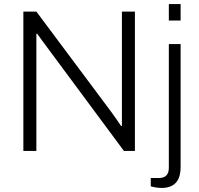

<svg xmlns="http://www.w3.org/2000/svg" viewBox="-20 -743 978 945"><path d="M811 -642H869V-723H811ZM95 0H159V-577H163C179 -554 206 -518 215 -506L590 0H644V-686H580V-123H576C562 -144 538 -178 527 -193L159 -686H95ZM776 182C848 182 869 135 869 80V-526H811V83C811 116 795 133 763 133H722V174C735 178 756 182 776 182Z"/></svg>

Font: Archivo ExtraLight
Style: Regular
Weight: 200
Designer: Hector Gatti
Foundry: Omnibus-Type
Version: Version 2.001